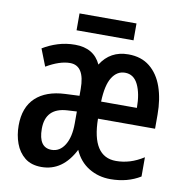

<svg xmlns="http://www.w3.org/2000/svg" viewBox="-79 -768 827 854"><g transform="rotate(10 334.5 -341.0)"><path d="M458 -550.8Q516.6 -550.8 555.2 -519.5Q593.8 -488.3 612.8 -433.8Q631.8 -379.4 631.8 -309.1V-245.6H374Q376 -74.2 484.9 -74.2Q516.6 -74.2 547.4 -83.5Q578.1 -92.8 609.4 -112.8V-25.9Q551.3 9.8 474.6 9.8Q420.4 9.8 377 -16.6Q333.5 -43 311.5 -93.8Q258.8 9.8 163.1 9.8Q116.7 9.8 87.9 -13.4Q59.1 -36.6 45.4 -74Q31.7 -111.3 31.7 -154.8Q31.7 -236.8 78.6 -280.8Q125.5 -324.7 211.4 -328.6L275.4 -331.5V-362.3Q275.4 -467.8 209 -467.8Q162.6 -467.8 102.5 -432.6L72.3 -509.8Q103 -528.8 139.6 -540.3Q176.3 -551.8 217.3 -551.8Q302.2 -551.8 334 -482.9Q376.5 -550.8 458 -550.8ZM457.5 -467.8Q421.4 -467.8 399.2 -432.6Q377 -397.5 374.5 -322.8H536.1Q536.1 -387.2 516.6 -427.5Q497.1 -467.8 457.5 -467.8ZM275.9 -260.7 232.9 -258.3Q135.7 -252.4 135.7 -158.2Q135.7 -73.2 194.3 -73.2Q231.4 -73.2 253.7 -109.1Q275.9 -145 275.9 -206.5ZM469.2 -692.4V-616.2H211.9V-692.4Z"/></g></svg>

Font: Open Sans Condensed SemiBold
Style: Regular
Weight: 600
Width: 3
Designer: Monotype Design Team
Foundry: Monotype Imaging Inc.
Version: Version 3.000; ttfautohint (v1.8.4)